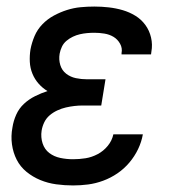

<svg xmlns="http://www.w3.org/2000/svg" viewBox="-20 -558 540 586"><path d="M203 8Q177 8 151.5 4.5Q126 1 103 -8.5Q80 -18 61 -33.5Q42 -49 31 -70.5Q20 -92 16.5 -117.5Q13 -143 18 -169Q21 -189 29.5 -208Q38 -227 53 -241Q68 -255 87 -264.5Q106 -274 125 -280Q110 -289 98 -302.5Q86 -316 79 -333Q72 -350 71 -369Q70 -388 73 -407Q77 -428 85.5 -448Q94 -468 109.5 -484Q125 -500 144.5 -510.5Q164 -521 184.5 -527.5Q205 -534 226 -536Q247 -538 268 -538Q290 -538 312 -535.5Q334 -533 354.5 -527Q375 -521 393 -510Q411 -499 423.5 -482Q436 -465 441 -443.5Q446 -422 442 -400Q442 -398 441.5 -396Q441 -394 441 -392H351Q351 -393 351 -394Q351 -395 351 -396Q354 -411 346.5 -424.5Q339 -438 326.5 -445.5Q314 -453 298.5 -455.5Q283 -458 268 -458Q257 -458 246 -457Q235 -456 224 -453.5Q213 -451 202.5 -446Q192 -441 183 -433.5Q174 -426 169 -415.5Q164 -405 162 -394Q159 -376 164 -359.5Q169 -343 182 -333Q195 -323 211.5 -319.5Q228 -316 246 -316H302L289 -236H233Q220 -236 207 -234.5Q194 -233 181 -230Q168 -227 155 -221Q142 -215 131.5 -206Q121 -197 115 -184.5Q109 -172 107 -159Q104 -139 110 -120.5Q116 -102 130.5 -91Q145 -80 164 -76Q183 -72 203 -72Q222 -72 241 -75Q260 -78 278 -87.5Q296 -97 309 -113Q322 -129 326 -148H416Q412 -125 401.5 -103Q391 -81 375 -62Q359 -43 338.5 -29Q318 -15 295 -6.5Q272 2 249 5Q226 8 203 8Z"/></svg>

Font: Iosevka Curly Medium Oblique
Style: Regular
Weight: 500
Italic angle: -9°
Monospace: yes
Designer: Belleve Invis
Foundry: Belleve Invis
Version: Version 11.1.0; ttfautohint (v1.8.3)